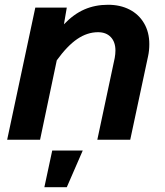

<svg xmlns="http://www.w3.org/2000/svg" viewBox="-20 -586 690 805"><path d="M464 -374Q464 -410 444.5 -430.5Q425 -451 391 -451Q346 -451 304 -422.5Q262 -394 218 -333L148 0H10L128 -554H260L248 -484Q289 -527 334 -546.5Q379 -566 433 -566Q484 -566 523 -546Q562 -526 584 -488.5Q606 -451 606 -401Q606 -374 601 -351L526 0H388L461 -343Q464 -360 464 -374ZM199 45H327L260 199H166Z"/></svg>

Font: Azeret Mono SemiBold
Style: Italic
Weight: 600
Italic angle: -12°
Designer: Martin Vácha
Foundry: Displaay
Version: Version 1.000; Glyphs 3.0.3, build 3074